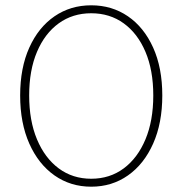

<svg xmlns="http://www.w3.org/2000/svg" viewBox="-20 -692 688 724"><path d="M324 12Q246 12 185.5 -30.5Q125 -73 90.5 -150.5Q56 -228 56 -332Q56 -436 90.5 -512.5Q125 -589 185.5 -630.5Q246 -672 324 -672Q402 -672 462.5 -630.5Q523 -589 557.5 -512.5Q592 -436 592 -332Q592 -228 557.5 -150.5Q523 -73 462.5 -30.5Q402 12 324 12ZM324 -18Q394 -18 446.5 -57Q499 -96 528.5 -166.5Q558 -237 558 -332Q558 -427 528.5 -496.5Q499 -566 446.5 -604Q394 -642 324 -642Q254 -642 201.5 -604Q149 -566 119.5 -496.5Q90 -427 90 -332Q90 -237 119.5 -166.5Q149 -96 201.5 -57Q254 -18 324 -18Z"/></svg>

Font: SourceSans3VF
Style: Regular
Weight: 200
Designer: Paul D. Hunt
Foundry: Adobe
Version: Version 3.052;hotconv 1.1.0;makeotfexe 2.6.0